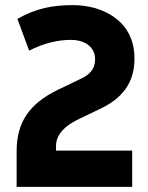

<svg xmlns="http://www.w3.org/2000/svg" viewBox="-20 -731 580 751"><path d="M45 -139V0H497V-142H199V-159C199 -190 214 -230 290 -266L371 -305C454 -344 506 -403 506 -502C506 -655 375 -711 266 -711C188 -711 121 -699 48 -657L94 -533C151 -562 206 -575 257 -575C317 -575 352 -543 352 -500C352 -463 334 -439 290 -420L207 -380C93 -325 45 -251 45 -139Z"/></svg>

Font: Finlandica
Style: Bold
Weight: 700
Designer: Niklas Ekholm, Juho Hiilivirta, Jaakko Suomalainen
Foundry: Helsinki Type Studio
Version: Version 2.000;Glyphs 3.2 (3202)